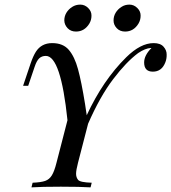

<svg xmlns="http://www.w3.org/2000/svg" viewBox="-20 -808 739 828"><path d="M601.6 -538.6Q601.6 -569.3 633.3 -601.1H630.4Q606 -599.6 575.7 -579.1Q524.4 -541 467.8 -466.3Q411.1 -391.6 359.9 -274.4L316.4 -106Q308.1 -74.2 308.1 -58.6Q308.1 -43 316.9 -32.2Q325.7 -21.5 375.5 -20L370.6 0Q325.2 -2.9 242.2 -2.9Q159.2 -2.9 115.7 0L120.6 -20Q156.7 -21.5 174.8 -27.8Q192.9 -34.2 203.6 -51.8Q214.4 -69.3 223.6 -106L271 -289.6Q242.2 -566.9 177.7 -566.9Q160.2 -566.9 148.9 -556.2Q137.7 -545.4 129.4 -520L101.6 -438H79.6L112.3 -535.2Q123 -566.4 134.8 -585Q158.7 -622.1 205.1 -622.1Q252 -622.1 276.9 -592.8Q301.8 -563.5 316.4 -509.8Q331.1 -456.1 346.7 -359.9L354 -311Q424.3 -462.4 524.4 -561Q586.4 -622.1 642.6 -622.1Q671.9 -622.1 685.5 -606.4Q699.2 -590.8 698.7 -572.3Q699.2 -553.7 692.4 -537.6Q676.8 -499 639.2 -499Q601.6 -499 601.6 -538.6ZM586.4 -740.2Q586.4 -721.7 577.1 -706.1Q556.2 -671.9 519.5 -671.9Q497.1 -671.9 483.4 -686.5Q469.7 -701.2 469.7 -719.7Q469.7 -738.3 479 -753.4Q488.3 -768.6 503.9 -778.3Q518.6 -788.1 538.1 -788.1Q557.6 -788.1 572.3 -773.4Q586.9 -758.8 586.4 -740.2ZM374.5 -740.2Q374.5 -721.7 365.2 -706.1Q344.2 -671.9 307.6 -671.9Q285.2 -671.9 271.5 -686.5Q257.8 -701.2 257.3 -719.7Q257.3 -738.3 266.6 -753.4Q275.9 -768.6 291.5 -778.3Q306.6 -788.1 326.2 -788.1Q345.7 -788.1 360.4 -773.4Q375 -758.8 374.5 -740.2Z"/></svg>

Font: PlayfairDisplaySC-Italic
Style: Italic
Weight: 400
Italic angle: -14°
Designer: Claus Eggers Sørensen
Foundry: Claus Eggers Sørensen
Version: Version 1.004;PS 001.004;hotconv 1.0.70;makeotf.lib2.5.58329